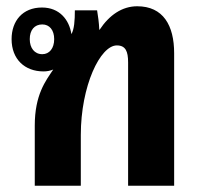

<svg xmlns="http://www.w3.org/2000/svg" viewBox="-20 -593 630 613"><path d="M91 0H238V-162C238 -319 300 -448 353 -448C381 -448 389 -429 389 -394V0H536V-423C536 -512 501 -573 418 -573C370 -573 329 -545 298 -498H297C296 -522 293 -541 290 -560H219C219 -527 217 -500 208 -484C201 -530 170 -569 114 -569C52 -569 17 -526 17 -468C17 -404 59 -365 119 -365C130 -365 140 -367 150 -371C126 -335 91 -291 91 -192ZM115 -420C90 -420 75 -440 75 -468C75 -497 90 -515 115 -515C138 -515 153 -497 153 -468C153 -439 138 -420 115 -420Z"/></svg>

Font: Noto Sans Thai Looped Condensed ExtraBold
Style: Regular
Weight: 800
Width: 3
Designer: Sasikarn Vongin, Ben Mitchell
Foundry: The Fontpad Ltd
Version: Version 1.001